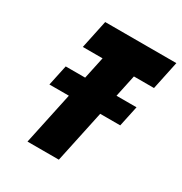

<svg xmlns="http://www.w3.org/2000/svg" viewBox="-164 -822 895 944"><g transform="rotate(30 283.0 -350.0)"><path d="M103 -414 78 -297H480L505 -414ZM418 -539H532L566 -700H162L128 -539H240L125 0H303Z"/></g></svg>

Font: Advent Pro Black
Style: Italic
Weight: 900
Italic angle: -12°
Version: Version 3.000